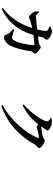

<svg xmlns="http://www.w3.org/2000/svg" viewBox="1079 -1877 842 3040"><g transform="rotate(90 1500.0 -357.0)"><path d="M117.2 38.1 105.5 21.5Q237.3 -81.1 320.3 -213.9Q382.8 -314.5 423.8 -444.3Q355.5 -430.7 318.4 -419.9Q307.6 -416 290 -408.2Q264.6 -395.5 251 -395.5Q230.5 -395.5 202.1 -426.8Q174.8 -455.1 166 -481.4Q155.3 -508.8 163.1 -552.7L176.8 -555.7L177.7 -553.7Q196.3 -528.3 207 -518.6Q223.6 -503.9 244.1 -503.9Q267.6 -503.9 446.3 -524.4Q468.8 -618.2 469.7 -656.2Q469.7 -682.6 456.1 -692.4Q439.5 -704.1 399.4 -718.8V-732.4Q448.2 -757.8 475.6 -757.8Q513.7 -757.8 561 -729Q608.4 -700.2 608.4 -677.7Q608.4 -663.1 593.8 -646.5Q577.1 -628.9 572.3 -609.4Q568.4 -589.8 555.7 -538.1L663.1 -550.8Q676.8 -552.7 696.3 -567.4Q711.9 -581.1 721.7 -581.1Q744.1 -581.1 786.1 -545.9Q829.1 -508.8 829.1 -486.3Q829.1 -474.6 813.5 -460.9Q793 -444.3 791 -424.8Q762.7 -221.7 704.1 -101.6Q683.6 -59.6 647.5 -31.2Q608.4 0 570.3 0Q549.8 0 540 -9.8Q532.2 -17.6 525.4 -43Q519.5 -65.4 501 -87.9Q485.4 -105.5 439.5 -147.5L447.3 -162.1Q531.2 -130.9 566.4 -127.9Q584 -126 592.8 -129.4Q601.6 -132.8 610.4 -143.6Q645.5 -190.4 671.9 -309.6Q694.3 -411.1 694.3 -468.8Q694.3 -480.5 684.6 -480.5Q648.4 -480.5 538.1 -464.8Q535.2 -463.9 534.2 -463.9Q428.7 -102.5 117.2 38.1Z M1655.3 43.9 1644.5 25.4Q1814.5 -68.4 1960.9 -228.5Q2103.5 -384.8 2162.1 -535.2Q2168 -552.7 2150.4 -552.7Q2136.7 -552.7 2098.6 -543.9Q2060.5 -536.1 2039.1 -529.3Q2006.8 -517.6 1989.3 -517.6Q1974.6 -517.6 1947.3 -540Q1812.5 -370.1 1645.5 -294.9L1633.8 -311.5Q1738.3 -400.4 1822.3 -521.5Q1900.4 -633.8 1900.4 -681.6Q1900.4 -710 1849.6 -738.3L1852.5 -752Q1854.5 -752 1857.4 -752.9Q1888.7 -758.8 1916 -756.8Q1959 -754.9 2002.9 -731.4Q2045.9 -710 2045.9 -691.4Q2045.9 -677.7 2033.2 -662.1Q2023.4 -650.4 2018.6 -642.6Q2012.7 -632.8 2000 -613.3Q1989.3 -597.7 1984.4 -589.8Q2008.8 -589.8 2068.4 -598.6Q2127.9 -607.4 2146.5 -614.3Q2156.2 -617.2 2172.9 -629.9Q2193.4 -644.5 2204.1 -644.5Q2228.5 -644.5 2274.4 -615.2Q2324.2 -583 2324.2 -556.6Q2324.2 -541 2298.8 -520.5Q2279.3 -504.9 2272.5 -493.2Q2166 -302.7 2025.4 -174.8Q1868.2 -33.2 1655.3 43.9Z"/></g></svg>

Font: Bpmf GenRyu Min B
Style: B
Weight: 700
Foundry: But Ko
Version: Version 1.320